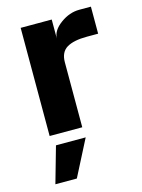

<svg xmlns="http://www.w3.org/2000/svg" viewBox="-109 -558 614 830"><g transform="rotate(-15 198.5 -143.0)"><path d="M381 -373V-494H329C299.7 -494 271.5 -484.2 244.5 -464.5C217.5 -444.8 203.7 -423 203 -399V-484H64V0H210V-291C210 -321 220.2 -342.2 240.5 -354.5C260.8 -366.8 291 -373 331 -373ZM213 46H80L34 208H130Z"/></g></svg>

Font: Play
Style: Bold
Weight: 700
Designer: Jonas Hecksher
Foundry: Jonas Hecksher, Playtypeª, e-types AS
Version: Version 1.002